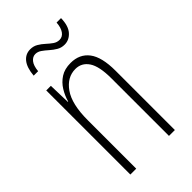

<svg xmlns="http://www.w3.org/2000/svg" viewBox="-218 -782 854 854"><g transform="rotate(-45 209.0 -355.0)"><path d="M233 -539Q289 -539 319.5 -499Q350 -459 350 -373V0H313V-362Q313 -438 290.5 -471.5Q268 -505 229 -505Q177 -505 142 -455.5Q107 -406 107 -305V0H70V-529H99L102 -425H104Q112 -454 128 -480Q144 -506 169.5 -522.5Q195 -539 233 -539ZM77 -615Q81 -662 100 -685.5Q119 -709 149 -709Q169 -709 185 -699.5Q201 -690 214.5 -677.5Q228 -665 241.5 -655.5Q255 -646 271 -646Q290 -646 302 -663Q314 -680 316 -710H344Q343 -662 322 -638.5Q301 -615 272 -615Q252 -615 236 -624.5Q220 -634 206 -646.5Q192 -659 178.5 -668.5Q165 -678 150 -678Q133 -678 120.5 -662.5Q108 -647 105 -615Z"/></g></svg>

Font: Noto Sans Devanagari ExtraCondensed ExtraLight
Style: Regular
Weight: 200
Width: 2
Designer: Jelle Bosma - Monotype Design Team
Foundry: Monotype Imaging Inc.
Version: Version 2.004; ttfautohint (v1.8.4.7-5d5b)